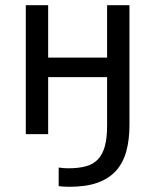

<svg xmlns="http://www.w3.org/2000/svg" viewBox="-20 -510 590 730"><path d="M472.2 -34.2Q472.2 21.5 460.2 65.2Q448.2 108.9 421.4 138.9Q394.5 168.9 351.1 184.6Q307.6 200.2 244.1 200.2Q234.4 200.2 222.4 199.5Q210.4 198.7 203.1 197.8V127Q222.2 129.9 239.3 129.9Q278.3 129.9 306.4 122.3Q334.5 114.7 352.3 95.9Q370.1 77.1 378.7 45.9Q387.2 14.6 387.2 -32.2V-216.8H163.1V0H78.1V-490.2H163.1V-291H387.2V-490.2H472.2Z"/></svg>

Font: Code New Roman
Style: Regular
Weight: 400
Monospace: yes
Designer: Sam Radian
Foundry: Code New Roman
Version: Version 2.00 November 29, 2014